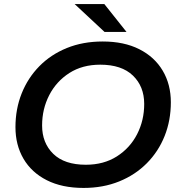

<svg xmlns="http://www.w3.org/2000/svg" viewBox="-20 -914 882 944"><path d="M391 10Q285 10 210 -28Q135 -66 95.5 -133.5Q56 -201 56 -289Q56 -378 86.5 -454.5Q117 -531 173.5 -588.5Q230 -646 309 -678Q388 -710 485 -710Q590 -710 665 -672Q740 -634 780 -566.5Q820 -499 820 -411Q820 -322 789.5 -245.5Q759 -169 702 -111.5Q645 -54 566 -22Q487 10 391 10ZM402 -104Q490 -104 554.5 -145Q619 -186 654 -254Q689 -322 689 -403Q689 -489 633.5 -542.5Q578 -596 473 -596Q385 -596 321 -555Q257 -514 222 -446Q187 -378 187 -297Q187 -211 242 -157.5Q297 -104 402 -104ZM494 -757 347 -894H493L602 -757Z"/></svg>

Font: Montserrat SemiBold
Style: Italic
Weight: 600
Italic angle: -11.3°
Designer: Julieta Ulanovsky
Foundry: Julieta Ulanovsky
Version: Version 9.000; ttfautohint (v1.8.4.7-5d5b)